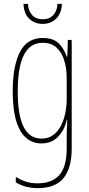

<svg xmlns="http://www.w3.org/2000/svg" viewBox="-20 -800 462 996"><path d="M202 -603Q258 -603 286.5 -573Q315 -543 326 -506H329L332 -593H352V-31Q352 72 309.5 124Q267 176 175 176Q112 176 62 146V118Q89 134 115 142.5Q141 151 175 151Q250 151 288 108Q326 65 326 -31V-78Q326 -101 326.5 -123.5Q327 -146 329 -177H326Q315 -126 281.5 -91Q248 -56 195 -56Q124 -56 85 -122.5Q46 -189 46 -328Q46 -456 83 -529.5Q120 -603 202 -603ZM202 -578Q155 -578 126 -546.5Q97 -515 84.5 -459Q72 -403 72 -328Q72 -201 103 -141Q134 -81 195 -81Q231 -81 256 -99.5Q281 -118 296.5 -148.5Q312 -179 319 -215Q326 -251 326 -287V-395Q326 -444 313.5 -485.5Q301 -527 274 -552.5Q247 -578 202 -578ZM301 -780Q300 -733 272.5 -704.5Q245 -676 201 -676Q161 -676 132.5 -702Q104 -728 102 -780H125Q127 -743 147 -721.5Q167 -700 202 -700Q237 -700 257 -722.5Q277 -745 278 -780Z"/></svg>

Font: Noto Sans Malayalam UI ExtraCondensed Thin
Style: Regular
Weight: 100
Width: 2
Designer: Jelle Bosma - Monotype Design Team
Foundry: Monotype Imaging Inc.
Version: Version 2.104; ttfautohint (v1.8.4.7-5d5b)